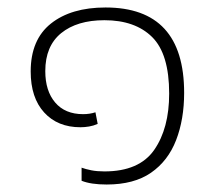

<svg xmlns="http://www.w3.org/2000/svg" viewBox="-20 -483 579 513"><path d="M265 10Q223 10 198 0V-35Q209 -31 224 -28Q239 -25 259 -25Q352 -25 392 -82.5Q432 -140 432 -233Q432 -339 386.5 -384Q341 -429 259 -429Q186 -429 143.5 -394.5Q101 -360 101 -293Q101 -240 127.5 -209Q154 -178 202 -178Q220 -178 235 -183L241 -152Q230 -147 218 -145Q206 -143 195 -143Q134 -143 98 -182.5Q62 -222 62 -292Q62 -377 116 -420Q170 -463 262 -463Q472 -463 472 -235Q472 -164 450.5 -108.5Q429 -53 383.5 -21.5Q338 10 265 10Z"/></svg>

Font: Noto Sans Thai UI ExtLt
Style: Regular
Weight: 200
Designer: Monotype Design Team
Foundry: Monotype Imaging Inc.
Version: Version 2.000;GOOG;noto-source:20170915:90ef993387c0